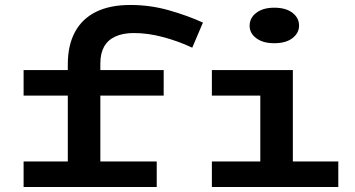

<svg xmlns="http://www.w3.org/2000/svg" viewBox="-20 -753 1429 773"><path d="M253 -54V-494Q253 -571 282 -624.5Q311 -678 367 -705.5Q423 -733 505 -733Q585 -733 660.5 -711.5Q736 -690 797 -662L754 -561Q699 -587 637.5 -603.5Q576 -620 519 -620Q475 -620 444.5 -606Q414 -592 399 -565Q384 -538 384 -498V-54ZM75 0V-103H611V0ZM75 -368V-471H639V-368ZM1028 -33V-471H1159V-33ZM833 0V-103H1342V0ZM833 -368V-471H1124V-368ZM1084 -579Q1039 -579 1012 -599Q985 -619 985 -649Q985 -681 1012 -701.5Q1039 -722 1084 -722Q1131 -722 1157.5 -701.5Q1184 -681 1184 -650Q1184 -620 1157.5 -599.5Q1131 -579 1084 -579Z"/></svg>

Font: BioRhyme Expanded SemiBold
Style: Regular
Weight: 600
Width: 7
Designer: Aoife Mooney
Foundry: Aoife Mooney Type
Version: Version 1.600;gftools[0.9.33]